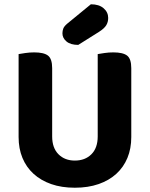

<svg xmlns="http://www.w3.org/2000/svg" viewBox="-20 -861 701 898"><path d="M330 17Q268 17 219.5 0Q171 -17 137 -48Q103 -79 85 -122.5Q67 -166 67 -220V-608Q78 -610 98.5 -613Q119 -616 140 -616Q185 -616 204.5 -601Q224 -586 224 -542V-223Q224 -169 253.5 -139.5Q283 -110 330 -110Q378 -110 407.5 -139.5Q437 -169 437 -223V-608Q448 -610 468.5 -613Q489 -616 510 -616Q555 -616 574.5 -601Q594 -586 594 -542V-220Q594 -166 576 -122.5Q558 -79 524 -48Q490 -17 441 0Q392 17 330 17ZM405 -841Q443 -841 464.5 -822.5Q486 -804 486 -777Q486 -758 477 -743Q468 -728 443 -712L346 -651Q310 -651 291 -667Q272 -683 272 -705Q272 -717 276 -727.5Q280 -738 294 -750Z"/></svg>

Font: Baloo Thambi 2
Style: Bold
Weight: 700
Designer: Aadarsh Rajan and Ek Type
Foundry: Ek Type
Version: Version 1.640;hotconv 1.0.111;makeotfexe 2.5.65597; ttfautoh